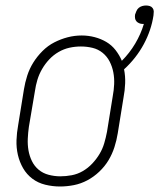

<svg xmlns="http://www.w3.org/2000/svg" viewBox="-20 -670 579 698"><path d="M198 8Q171 8 144.5 1.5Q118 -5 97.5 -20.5Q77 -36 64 -58.5Q51 -81 45 -107Q39 -133 40 -160.5Q41 -188 46 -215L67 -345Q71 -370 79 -395Q87 -420 101 -442.5Q115 -465 134.5 -484.5Q154 -504 177.5 -516Q201 -528 226 -534.5Q251 -541 277 -541Q301 -541 324 -535Q347 -529 366.5 -517.5Q386 -506 400 -488Q414 -470 423 -449Q451 -477 471.5 -511.5Q492 -546 503 -583Q502 -583 501 -583Q500 -583 498 -583Q492 -583 486 -585.5Q480 -588 476 -592.5Q472 -597 471 -603.5Q470 -610 471 -617Q473 -623 476 -630Q479 -637 484.5 -641.5Q490 -646 497 -648Q504 -650 511 -650Q518 -650 524.5 -648Q531 -646 535 -640.5Q539 -635 539 -628Q539 -621 538 -614Q534 -587 525 -560.5Q516 -534 502.5 -509Q489 -484 471 -461Q453 -438 431 -418Q436 -393 435 -367Q434 -341 429 -315L408 -185Q404 -160 396 -135Q388 -110 374.5 -87.5Q361 -65 341 -46Q321 -27 297.5 -14.5Q274 -2 248.5 3Q223 8 198 8ZM199 -29Q220 -29 241 -33Q262 -37 281 -48Q300 -59 315.5 -75.5Q331 -92 342 -110.5Q353 -129 359 -149.5Q365 -170 369 -191L390 -321Q394 -342 395 -364Q396 -386 392 -407Q388 -428 378.5 -446.5Q369 -465 353 -478Q337 -491 316.5 -496Q296 -501 274 -501Q253 -501 232.5 -496.5Q212 -492 193 -481Q174 -470 159 -454Q144 -438 133 -419Q122 -400 116 -380Q110 -360 107 -339L85 -209Q82 -188 81 -166Q80 -144 83.5 -123.5Q87 -103 96 -84.5Q105 -66 120.5 -53Q136 -40 157 -34.5Q178 -29 199 -29Z"/></svg>

Font: Iosevka Slab XLtObl
Style: Regular
Weight: 200
Italic angle: -9°
Monospace: yes
Designer: Belleve Invis
Foundry: Belleve Invis
Version: Version 11.1.1; ttfautohint (v1.8.3)